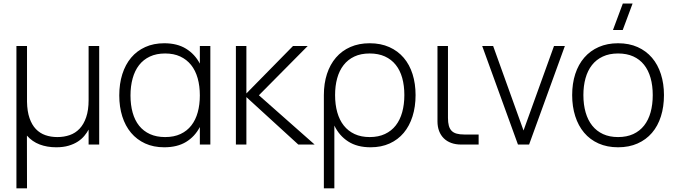

<svg xmlns="http://www.w3.org/2000/svg" viewBox="-20 -792 3698 1052"><path d="M523.5 -540V0H465.5V-82Q456.5 -65 442.2 -47.8Q428 -30.5 406.8 -16.5Q385.5 -2.5 356.2 6.2Q327 15 288 15Q238 15 197.2 -0.5Q156.5 -16 127.5 -49L128 240H70V-540H128V-234.5Q129 -181.5 141.8 -144.8Q154.5 -108 176.5 -85Q198.5 -62 228.5 -51.5Q258.5 -41 294.5 -41Q330.5 -41 361.8 -51.8Q393 -62.5 416 -86.8Q439 -111 452.2 -149.8Q465.5 -188.5 465.5 -244V-540Z M1132.5 -540V0H1075V-96Q1047.5 -43.5 999.2 -14.2Q951 15 880 15Q821 15 775.2 -6Q729.5 -27 698 -64.5Q666.5 -102 650 -154.2Q633.5 -206.5 633.5 -269Q633.5 -333 650.2 -385.8Q667 -438.5 698.5 -476Q730 -513.5 775.8 -534.2Q821.5 -555 880 -555Q951 -555 999.2 -525.2Q1047.5 -495.5 1075 -443.5V-540ZM885 -499Q837 -499 801.2 -482.2Q765.5 -465.5 742 -435.2Q718.5 -405 706.8 -362.5Q695 -320 695 -269Q695 -217 706.8 -175Q718.5 -133 742.2 -103.2Q766 -73.5 801.8 -57.2Q837.5 -41 885 -41Q933.5 -41 969.2 -57.8Q1005 -74.5 1028.5 -104.8Q1052 -135 1063.5 -177Q1075 -219 1075 -269Q1075 -321 1063 -363.5Q1051 -406 1027 -436Q1003 -466 967.5 -482.5Q932 -499 885 -499Z M1272.5 -540H1330V-280L1585.5 -540H1666L1398.5 -270L1704 0H1614.5L1330 -260V0H1272.5Z M1754.5 240V-271Q1754.5 -334.5 1771.5 -386.8Q1788.5 -439 1820.8 -476.5Q1853 -514 1899.8 -534.5Q1946.5 -555 2005.5 -555Q2066 -555 2113 -534Q2160 -513 2192 -475.5Q2224 -438 2240.5 -385.8Q2257 -333.5 2257 -271Q2257 -207 2240.2 -154.2Q2223.5 -101.5 2192 -64Q2160.5 -26.5 2114.8 -5.8Q2069 15 2010.5 15Q1937 15 1887.8 -16.8Q1838.5 -48.5 1812 -104V240ZM2005.5 -41Q2053.5 -41 2089.2 -57.8Q2125 -74.5 2148.5 -104.8Q2172 -135 2183.8 -177.5Q2195.5 -220 2195.5 -271Q2195.5 -323 2183.8 -365Q2172 -407 2148.2 -436.8Q2124.5 -466.5 2088.8 -482.8Q2053 -499 2005.5 -499Q1957 -499 1921.5 -482.2Q1886 -465.5 1862.5 -435.2Q1839 -405 1827.5 -363.2Q1816 -321.5 1816 -271Q1816 -219 1828 -176.5Q1840 -134 1863.8 -104Q1887.5 -74 1923 -57.5Q1958.5 -41 2005.5 -41Z M2602.5 0H2506.5Q2476.5 0 2452.5 -8.8Q2428.5 -17.5 2411.8 -34Q2395 -50.5 2386 -74Q2377 -97.5 2377 -127V-540H2434.5V-146Q2434.5 -121 2439.2 -103.5Q2444 -86 2454.5 -75.2Q2465 -64.5 2482 -59.8Q2499 -55 2524 -55H2602.5Z M2818 0 2622 -540H2682L2848.5 -77L3015.5 -540H3075L2879 0Z M3338.5 -627.5 3392.5 -772.5H3446L3392 -627.5ZM3366.5 15Q3306.5 15 3259.5 -6Q3212.5 -27 3180.5 -65Q3148.5 -103 3131.8 -155.5Q3115 -208 3115 -271Q3115 -334.5 3132 -386.8Q3149 -439 3181.5 -476.5Q3214 -514 3260.8 -534.5Q3307.5 -555 3366.5 -555Q3427 -555 3473.8 -534Q3520.5 -513 3552.5 -475.5Q3584.5 -438 3601.2 -385.8Q3618 -333.5 3618 -271Q3618 -207 3601.2 -154.2Q3584.5 -101.5 3552.2 -64Q3520 -26.5 3473.2 -5.8Q3426.5 15 3366.5 15ZM3366.5 -41Q3414 -41 3449.8 -57.5Q3485.5 -74 3509.2 -104.2Q3533 -134.5 3544.8 -177Q3556.5 -219.5 3556.5 -271Q3556.5 -323 3544.5 -365.2Q3532.5 -407.5 3508.8 -437.2Q3485 -467 3449.5 -483Q3414 -499 3366.5 -499Q3318.5 -499 3282.8 -482.2Q3247 -465.5 3223.5 -435.5Q3200 -405.5 3188.2 -363.5Q3176.5 -321.5 3176.5 -271Q3176.5 -218.5 3188.8 -176Q3201 -133.5 3225 -103.5Q3249 -73.5 3284.5 -57.2Q3320 -41 3366.5 -41Z"/></svg>

Font: Vela Sans Light
Style: Regular
Weight: 300
Designer: Principal design: Mikhail Sharanda - project Manrope.
Design modification: Ravid Balaliev
Foundry: Mikhail Sharanda
Version: Version 1.001